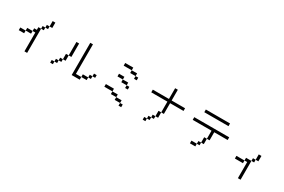

<svg xmlns="http://www.w3.org/2000/svg" viewBox="140 -2276 5720 3867"><g transform="rotate(30 3000.0 -343.0)"><path d="M500 -375V62.5H562.5V-500H500V-437.5H437.5V-375H312.5V-312.5H187.5V-250H312.5V-312.5H437.5V-375ZM562.5 -500H625V-562.5H562.5ZM625 -562.5H687.5V-625H625ZM687.5 -625H750Q750 -625 750 -750H687.5Q687.5 -750 687.5 -625Z M2000 -187.5V-250H1937.5V-187.5H1875V-125H1750V-62.5H1625V-750H1562.5Q1562.5 -750 1562.5 0H1750V-62.5H1875V-125H1937.5V-187.5ZM1125 -62.5H1062.5V0H1125ZM1125 -62.5H1187.5V-125H1125ZM1187.5 -125H1250V-187.5H1187.5ZM1250 -187.5H1312.5Q1312.5 -187.5 1312.5 -312.5H1250Q1250 -312.5 1250 -187.5ZM1312.5 -312.5H1375V-625H1312.5Z M2750 62.5V0H2687.5V62.5ZM2687.5 -312.5V-375H2625V-312.5ZM2750 -562.5V-625H2687.5V-562.5ZM2687.5 0V-62.5H2562.5V0ZM2562.5 -62.5V-125H2437.5V-62.5ZM2437.5 -125V-187.5H2250V-125ZM2625 -375V-437.5H2500V-375ZM2500 -437.5V-500H2375V-437.5ZM2687.5 -625V-687.5H2562.5V-625ZM2562.5 -687.5V-750H2375V-687.5Z M3875 -500V-562.5H3562.5Q3562.5 -562.5 3562.5 -812.5H3500Q3500 -812.5 3500 -562.5H3125V-500H3500Q3500 -500 3500 -250H3437.5Q3437.5 -250 3437.5 -125H3375V-62.5H3312.5V0H3250V62.5H3312.5V0H3375V-62.5H3437.5V-125H3500Q3500 -125 3500 -250H3562.5Q3562.5 -250 3562.5 -500Z M4937.5 -437.5V-500H4125V-437.5H4562.5V-250H4500Q4500 -250 4500 -125H4437.5V-62.5H4312.5V0H4437.5V-62.5H4500V-125H4562.5Q4562.5 -125 4562.5 -250H4625V-437.5ZM4812.5 -687.5V-750H4250V-687.5Z M5500 -250Q5500 -250 5500 125H5562.5V-312.5H5437.5V-250H5250V-187.5H5437.5V-250ZM5562.5 -312.5H5625V-375H5562.5ZM5625 -375H5687.5Q5687.5 -375 5687.5 -500H5625Q5625 -500 5625 -375Z"/></g></svg>

Font: CalcUnifontExMono
Style: Regular
Weight: 500
Version: Version 15.0.06